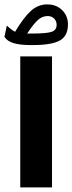

<svg xmlns="http://www.w3.org/2000/svg" viewBox="-47 -834 322 853"><path d="M-27.3 -670.4 -16.6 -720.2Q-9.3 -713.9 0.2 -705.8Q9.8 -697.8 20 -692.9Q58.6 -757.3 90.6 -785.9Q122.6 -814.5 162.6 -814.5Q203.1 -814.5 229 -789.1Q254.9 -763.7 254.9 -725.6Q254.9 -674.3 218.8 -654.1Q182.6 -633.8 99.6 -633.8H87.9Q43 -633.8 14.2 -642.1Q-14.6 -650.4 -27.3 -670.4ZM98.6 -685.1Q161.6 -685.1 183.1 -692.9Q204.6 -700.7 204.6 -723.6Q204.6 -740.2 193.6 -751.5Q182.6 -762.7 164.6 -762.7Q141.1 -762.7 121.8 -745.6Q102.5 -728.5 73.7 -685.1ZM43 -583.3H184.1V-1.4H43Z"/></svg>

Font: Vazir Black
Style: Black
Weight: 900
Designer: Saber Rastikerdar
Foundry: Saber Rastikerdar
Version: Version 30.0.0